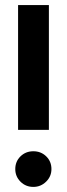

<svg xmlns="http://www.w3.org/2000/svg" viewBox="-20 -719 262 754"><path d="M51 -699H172V-209H51ZM40 -55Q40 -85 60.5 -105Q81 -125 111 -125Q141 -125 161.5 -105Q182 -85 182 -55Q182 -26 161 -5.5Q140 15 111 15Q81 15 60.5 -5.5Q40 -26 40 -55Z"/></svg>

Font: Prompt Medium
Style: Regular
Weight: 500
Designer: Katatrad Team
Foundry: CadsonDemak
Version: Version 1.001